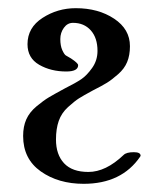

<svg xmlns="http://www.w3.org/2000/svg" viewBox="-20 -447 402 474"><path d="M285.2 -64.5Q292 -71.3 310.5 -71.3Q327.1 -71.3 327.1 -62.5Q327.1 -62.5 326.2 -60.5Q280.3 6.8 186.5 6.8Q124 6.8 80.6 -23.9Q37.1 -54.7 37.1 -111.3Q37.1 -134.8 44.9 -152.3Q52.7 -169.9 70.3 -184.6Q87.9 -199.2 101.1 -207Q114.3 -214.8 139.6 -228.5Q167 -242.2 180.7 -251.5Q194.3 -260.7 207.5 -279.3Q220.7 -297.9 220.7 -321.3Q220.7 -353.5 204.1 -372.1Q187.5 -390.6 160.2 -390.6Q146.5 -390.6 137.7 -378.4Q128.9 -366.2 128.9 -350.6Q128.9 -334 133.8 -323.2Q138.7 -312.5 142.6 -310.1Q146.5 -307.6 155.3 -302.7Q172.9 -291 172.9 -286.1Q172.9 -270.5 143.6 -270.5Q105.5 -270.5 76.7 -287.1Q47.9 -303.7 47.9 -337.9Q47.9 -378.9 85 -402.8Q122.1 -426.8 167 -426.8Q222.7 -426.8 261.7 -400.9Q300.8 -375 300.8 -333Q300.8 -310.5 293.9 -293.9Q287.1 -277.3 271.5 -263.7Q255.9 -250 244.1 -242.7Q232.4 -235.4 209 -223.6Q185.5 -210.9 174.8 -204.1Q164.1 -197.3 147.9 -182.6Q131.8 -168 125 -148.4Q118.2 -128.9 118.2 -102.5Q118.2 -65.4 138.2 -43.9Q158.2 -22.5 198.2 -22.5Q241.2 -22.5 285.2 -64.5Z"/></svg>

Font: Crimson Text
Style: Roman
Weight: 400
Version: Version 0.13